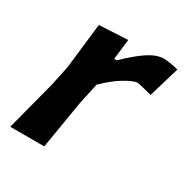

<svg xmlns="http://www.w3.org/2000/svg" viewBox="-125 -617 700 722"><g transform="rotate(30 225.0 -255.5)"><path d="M13 0Q27 -54 40.2 -104.5Q53.5 -155 69.5 -217L87.5 -302Q93 -349.5 98.5 -398.5Q104 -447.5 110 -498L234 -504.5L223.5 -416.5H234.5Q283.5 -464 319.8 -487.5Q356 -511 387 -511Q393.5 -511 412.8 -508.2Q432 -505.5 449.5 -500.5L410 -367.5Q387.5 -373.5 369 -378Q350.5 -382.5 344 -382.5Q328.5 -382.5 291.8 -360.8Q255 -339 215 -299.5L195.5 -210.5Q186 -153 177.8 -103.5Q169.5 -54 160.5 0Z"/></g></svg>

Font: Commissioner Loud SemiBold
Style: Italic
Weight: 600
Italic angle: -12°
Designer: Kostas Bartsokas
Foundry: Kostas Bartsokas
Version: Version 1.000; ttfautohint (v1.8.3)